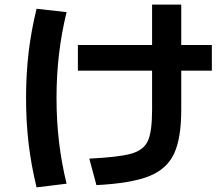

<svg xmlns="http://www.w3.org/2000/svg" viewBox="-20 -781 978 837"><path d="M643 -302.1V-761H770.1V-302.1Q770.1 -177.1 738.3 -110Q706.6 -42.9 628.3 -12.3Q550.1 18.2 400.4 26L369.3 -89.5Q498 -95.8 552.4 -111.2Q606.8 -126.7 624.9 -167.3Q643 -207.9 643 -302.1ZM319.5 -584.7H903.5V-472.8H319.5ZM93.6 -353.5Q93.6 -458.6 104.8 -553.1Q116 -647.6 139.5 -742.8L270.2 -728.1Q248.3 -638.2 237.3 -545.7Q226.4 -453.1 226.4 -353.5Q226.4 -254.5 237.3 -162.2Q248.3 -69.9 270.2 19.8L139.5 35.8Q116 -60 104.8 -154.5Q93.6 -249 93.6 -353.5Z"/></svg>

Font: Pretendard JP Variable
Style: Regular
Weight: 400
Designer: Base glyphs from Inter by Rasmus Andersson; Hangul glyphs from Noto Sans CJK(Source Han Sans) by Jang Soo-young and Kang
Foundry: Kil Hyung-jin
Version: Version 1.307;Glyphs 3.2 (3192)